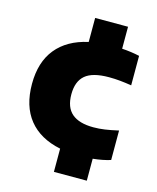

<svg xmlns="http://www.w3.org/2000/svg" viewBox="-117 -749 776 950"><g transform="rotate(15 271.0 -274.0)"><path d="M251 120V1Q144.5 -21 89 -90.2Q33.5 -159.5 33.5 -273Q33.5 -384.5 89.2 -453.2Q145 -522 251 -545.5V-668.5H419.5V-556Q467 -553 509.5 -543.5V-392.5Q478.5 -397.5 451 -400.2Q423.5 -403 393.5 -403Q309.5 -403 272.2 -371.2Q235 -339.5 235 -273.5Q235 -206.5 272 -175Q309 -143.5 382 -143.5Q411.5 -143.5 440.5 -147.8Q469.5 -152 509.5 -161V-10Q469.5 2.5 419.5 7.5V120Z"/></g></svg>

Font: Encode Sans SemiExpanded SemiExpanded ExtraBold
Style: Regular
Weight: 800
Width: 6
Designer: Multiple Designers
Foundry: Impallari Type
Version: Version 3.000; ttfautohint (v1.8.3) -l 8 -r 50 -G 200 -x 14 